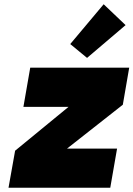

<svg xmlns="http://www.w3.org/2000/svg" viewBox="-20 -882 627 902"><path d="M295 -184H530L498 0H20L51 -174L302 -380H90L122 -564H587L557 -390ZM389 -610 310 -675 467 -862 570 -764Z"/></svg>

Font: Fz Poppins Black
Style: Italic
Weight: 900
Italic angle: -10°
Designer: Ninad Kale (Devanagari), Jonny Pinhorn (Latin)
Foundry: Indian Type Foundry
Version: Vit hóa bi Vntype.Com & FontZin.Com